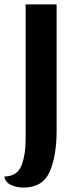

<svg xmlns="http://www.w3.org/2000/svg" viewBox="-58 -680 334 868"><path d="M48 168Q16 168 -9.5 155.5Q-35 143 -38 118Q19 117 38.5 69.5Q58 22 58 -57V-660H198V-91Q198 25 166.5 96.5Q135 168 48 168Z"/></svg>

Font: Sansita Medium
Style: Regular
Weight: 500
Designer: Pablo Cosgaya
Foundry: Omnibus-Type
Version: Version 1.006